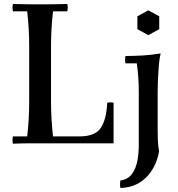

<svg xmlns="http://www.w3.org/2000/svg" viewBox="-20 -722 894 967"><path d="M45 2Q41 -17 45 -35H117Q122 -80 124.5 -122.5Q127 -165 127 -210V-490Q127 -535 124.5 -577.5Q122 -620 117 -665H45Q41 -684 45 -702Q80 -701 114 -700.5Q148 -700 182 -700Q217 -700 251 -700.5Q285 -701 319 -702Q323 -684 319 -665H247Q242 -620 239.5 -577.5Q237 -535 237 -490V-210Q237 -165 239.5 -122.5Q242 -80 247 -35H380Q458 -35 487 -77Q516 -119 520 -205Q536 -208 552 -205V0H182Q148 0 114 0Q80 0 45 2ZM774 -260V-74Q774 -46 775 -17.5Q776 11 781 40Q777 68 764 99.5Q751 131 728 159Q705 187 670 205Q635 223 586 225Q583 206 586 187Q624 182 644 155Q664 128 671.5 89.5Q679 51 679 10V-260Q679 -332 669 -403H612Q608 -422 612 -440Q651 -440 697 -442.5Q743 -445 789 -453Q783 -428 780 -392.5Q777 -357 775.5 -321Q774 -285 774 -260ZM727 -670 782 -640V-575L727 -545L672 -575V-640Z"/></svg>

Font: Poltawski Nowy
Style: Regular
Weight: 400
Designer: Adam Pótawski, Mateusz Machalski, Borys Kosmynka, Ania Wieluska
Foundry: Capitalics.wtf
Version: Version 1.001;gftools[0.9.25]